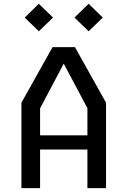

<svg xmlns="http://www.w3.org/2000/svg" viewBox="-20 -974 660 994"><path d="M181 -812 254.5 -883 181 -954.5 108 -883ZM439 -812 512 -883 439 -954.5 365.5 -883ZM91 0H187.5V-200H432.5V0H529V-442.5L368 -730H252L91 -442.5ZM187.5 -413 310 -644.5 432.5 -414V-273.5H187.5Z"/></svg>

Font: FontWithASyntaxHighlighterNightOwl
Style: Regular
Weight: 400
Designer: Riley Cran & the Lettermatic Team
Foundry: Lettermatic
Version: Version 1.000 (FontWithASyntaxHighlighterNightOwl)